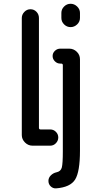

<svg xmlns="http://www.w3.org/2000/svg" viewBox="-20 -780 540 1028"><path d="M408.2 -710.9V-683.6Q408.2 -664.1 393.1 -649.4Q377.9 -634.8 357.9 -634.8Q337.9 -634.8 323.2 -649.4Q308.6 -664.1 308.6 -683.6V-710.9Q308.6 -730.5 323.2 -745.1Q337.9 -759.8 357.9 -759.8Q377.9 -759.8 393.1 -745.1Q408.2 -730.5 408.2 -710.9ZM282.2 142.6Q305.7 137.7 311 116.7Q316.4 95.7 316.4 31.2V-431.6Q316.4 -438.5 308.6 -439.5H302.7Q286.1 -439.5 273.9 -451.7Q261.7 -463.9 261.7 -480Q261.7 -496.1 273.9 -507.8Q286.1 -519.5 302.7 -519.5H350.6Q374 -519.5 391.1 -502.9Q408.2 -486.3 408.2 -462.9V26.4Q408.2 139.6 382.3 181.2Q356.4 222.7 280.3 228.5Q263.7 229.5 251.5 217.8Q239.3 206.1 239.3 188.5Q239.3 171.9 252 159.2Q264.6 146.5 282.2 142.6ZM154.3 0Q130.9 0 113.8 -17.1Q96.7 -34.2 96.7 -56.6V-683.6Q96.7 -702.1 110.4 -716.3Q124 -730.5 143.1 -730.5Q162.1 -730.5 175.3 -716.8Q188.5 -703.1 188.5 -683.6V-95.7Q188.5 -86.9 197.3 -86.9H249Q266.6 -86.9 279.3 -74.2Q292 -61.5 292 -43.9Q292 -26.4 279.3 -13.2Q266.6 0 249 0Z"/></svg>

Font: Rounded Mgen+ 1mn medium
Style: Regular
Weight: 500
Designer: [Source Han Sans]
Ryoko NISHIZUKA  (kana & ideographs); Paul D. Hunt (Latin, Greek & Cyrillic); Wenlong ZHANG  (bopomofo
Version: Version 1.059.20150602